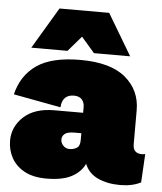

<svg xmlns="http://www.w3.org/2000/svg" viewBox="-52 -768 697 824"><g transform="rotate(5 296.0 -356.0)"><path d="M311 -310Q311 -330 299.5 -342.5Q288 -355 265 -355Q242 -355 228 -342Q214 -329 212 -300L8 -338Q28 -421 92.5 -465.5Q157 -510 280 -510Q410 -510 474.5 -456Q539 -402 539 -316V-169Q539 -130 578 -130Q586 -130 592 -132L585 -9Q548 10 496 10Q440 10 399.5 -9Q359 -28 343 -68Q327 -33 287.5 -11.5Q248 10 178 10Q121 10 83.5 -10.5Q46 -31 27.5 -65Q9 -99 9 -139Q9 -199 55.5 -242Q102 -285 188 -285H311ZM266 -125Q283 -125 297 -133Q311 -141 311 -168V-197H282Q251 -197 239.5 -187Q228 -177 228 -163Q228 -148 239 -136.5Q250 -125 266 -125ZM491 -544H335L278 -610L221 -544H65L171 -722H385Z"/></g></svg>

Font: Prodigy Sans Black
Style: Regular
Weight: 900
Designer: Wei Huang
Foundry: Wei Huang
Version: Version 1.003; ttfautohint (v1.8.3)